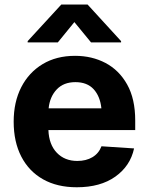

<svg xmlns="http://www.w3.org/2000/svg" viewBox="-20 -792 636 823"><path d="M309.1 10.7Q225.1 10.7 164.6 -23.4Q104 -57.6 71.3 -120.8Q38.6 -184.1 38.6 -270.5Q38.6 -354.5 71 -418Q103.5 -481.4 162.6 -517.1Q221.7 -552.7 301.8 -552.7Q374 -552.7 432.4 -522Q490.7 -491.2 525.1 -429.7Q559.6 -368.2 559.6 -275.4V-234.4H187.5Q189.9 -172.4 223.6 -137.2Q257.3 -102.1 311.5 -102.1Q349.1 -102.1 376.2 -118.2Q403.3 -134.3 415 -165L554.7 -155.8Q538.6 -80.6 474.4 -34.9Q410.2 10.7 309.1 10.7ZM188.5 -327.6H414.6Q409.2 -379.4 381.3 -409.7Q353.5 -439.9 303.2 -439.9Q252.4 -439.9 222.9 -408.4Q193.4 -377 188.5 -327.6ZM370.1 -610.4 298.8 -697.3 228 -610.4H98.6V-615.7L242.7 -772.5H355.5L499 -615.7V-610.4Z"/></svg>

Font: Konkhmer Sleokchher
Style: Regular
Weight: 400
Designer: Suon May Sophanith
Version: Version 1.000; ttfautohint (v1.8.4.7-5d5b);gftools[0.9.23]